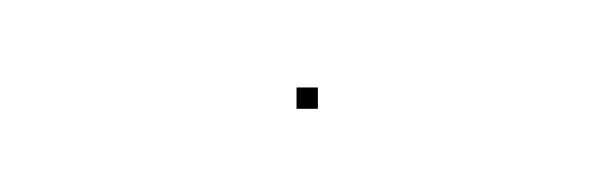

<svg xmlns="http://www.w3.org/2000/svg" viewBox="-20 -22 144 45"><path d="M49.5 3.5H54.5V-1.5H49.5Z"/></svg>

Font: FRB American Cursive Just Endings
Style: Italic
Weight: 400
Italic angle: -25°
Version: Version 2.0;Modular Font Editor K font №1